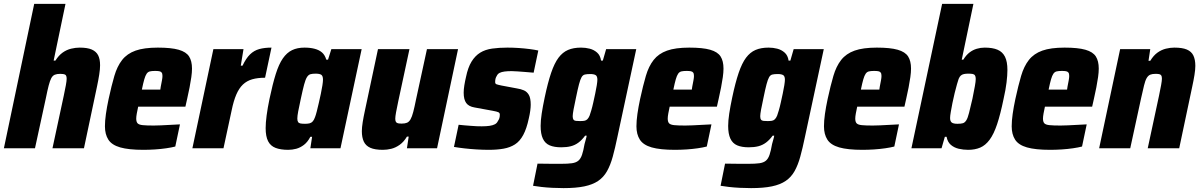

<svg xmlns="http://www.w3.org/2000/svg" viewBox="-25 -763 6181 988"><path d="M-5 0 151 -743H312L251 -451H260Q277 -478 297.5 -492.5Q318 -507 341 -512.5Q364 -518 385 -518Q425 -518 447.5 -508Q470 -498 480 -478.5Q490 -459 490 -427Q490 -407 485.5 -378.5Q481 -350 474 -317L407 0H245L303 -270Q310 -303 314 -325Q318 -347 318 -358Q318 -375 310 -379Q302 -383 285 -383Q268 -383 257 -378.5Q246 -374 239 -361Q232 -348 225.5 -323Q219 -298 211 -258L155 0Z M713 8Q637 8 593.5 -4.5Q550 -17 532.5 -44.5Q515 -72 515 -113Q515 -141 520 -176.5Q525 -212 534 -254Q549 -323 563.5 -372.5Q578 -422 603.5 -454.5Q629 -487 672.5 -502.5Q716 -518 787 -518Q856 -518 894.5 -507Q933 -496 948 -472.5Q963 -449 963 -410Q963 -391 959.5 -366Q956 -341 950.5 -313Q945 -285 938 -254L929 -214H686Q682 -196 679 -179.5Q676 -163 676 -153Q676 -136 683 -128.5Q690 -121 709.5 -119Q729 -117 766 -117Q781 -117 803.5 -118Q826 -119 852 -120.5Q878 -122 901 -123L877 -9Q858 -4 830.5 0Q803 4 772.5 6Q742 8 713 8ZM705 -302H800L802 -316Q806 -337 808.5 -350Q811 -363 811 -372Q811 -384 807 -389.5Q803 -395 794.5 -396.5Q786 -398 773 -398Q756 -398 746 -395.5Q736 -393 729.5 -383.5Q723 -374 717.5 -355Q712 -336 705 -302Z M965 0 1073 -510H1228L1214 -425H1223Q1241 -463 1261.5 -483Q1282 -503 1309 -510.5Q1336 -518 1372 -518L1339 -363Q1301 -363 1273 -355Q1245 -347 1225 -328Q1205 -309 1191 -276.5Q1177 -244 1167 -195L1125 0Z M1458 8Q1419 8 1393 -2Q1367 -12 1354.5 -36.5Q1342 -61 1342 -104Q1342 -131 1347 -169Q1352 -207 1362 -255Q1378 -331 1394 -382Q1410 -433 1430.5 -462.5Q1451 -492 1478 -505Q1505 -518 1542 -518Q1571 -518 1594 -512Q1617 -506 1632 -493Q1647 -480 1654 -456H1663L1680 -510H1836L1727 0H1572L1581 -59H1572Q1558 -32 1539 -17.5Q1520 -3 1499.5 2.5Q1479 8 1458 8ZM1545 -126Q1559 -126 1568.5 -128.5Q1578 -131 1584.5 -138.5Q1591 -146 1596 -160Q1600 -170 1605 -189.5Q1610 -209 1615.5 -233Q1621 -257 1626 -280.5Q1631 -304 1634 -323.5Q1637 -343 1637 -353Q1637 -372 1628.5 -378Q1620 -384 1599 -384Q1582 -384 1572 -381Q1562 -378 1554.5 -366Q1547 -354 1540 -328Q1533 -302 1523 -255Q1514 -214 1509.5 -190Q1505 -166 1505 -153Q1505 -141 1509 -135Q1513 -129 1522 -127.5Q1531 -126 1545 -126Z M1945 8Q1904 8 1880.5 -2.5Q1857 -13 1847 -34.5Q1837 -56 1837 -88Q1837 -107 1841.5 -135Q1846 -163 1853 -195L1920 -510H2082L2024 -240Q2017 -207 2013 -185Q2009 -163 2009 -152Q2009 -141 2012.5 -135.5Q2016 -130 2023.5 -128.5Q2031 -127 2042 -127Q2059 -127 2069.5 -131.5Q2080 -136 2087.5 -149Q2095 -162 2101.5 -187Q2108 -212 2116 -252L2172 -510H2332L2224 0H2069L2078 -60H2069Q2053 -33 2032 -18Q2011 -3 1989 2.5Q1967 8 1945 8Z M2490 8Q2461 8 2428 6Q2395 4 2364.5 0.5Q2334 -3 2311 -7L2335 -121Q2350 -119 2365.5 -118Q2381 -117 2397 -115.5Q2413 -114 2427.5 -113.5Q2442 -113 2454 -113Q2478 -113 2494.5 -115.5Q2511 -118 2521.5 -123.5Q2532 -129 2537 -140Q2542 -147 2544.5 -154.5Q2547 -162 2547 -173Q2547 -182 2539.5 -185.5Q2532 -189 2510 -193L2417 -210Q2387 -215 2374 -233Q2361 -251 2361 -286Q2361 -303 2364.5 -324.5Q2368 -346 2373 -367Q2383 -416 2401.5 -446Q2420 -476 2446 -492Q2472 -508 2507.5 -513Q2543 -518 2586 -518Q2615 -518 2644.5 -516Q2674 -514 2701 -510.5Q2728 -507 2745 -503L2721 -389Q2700 -391 2679 -392.5Q2658 -394 2639.5 -395.5Q2621 -397 2608 -397Q2587 -397 2571.5 -395Q2556 -393 2546 -388Q2536 -383 2531 -372Q2527 -366 2525 -358.5Q2523 -351 2523 -341Q2523 -332 2529.5 -329.5Q2536 -327 2555 -323L2635 -308Q2655 -305 2671 -298Q2687 -291 2696.5 -274.5Q2706 -258 2706 -224Q2706 -211 2703.5 -192.5Q2701 -174 2696 -153Q2685 -101 2667.5 -68.5Q2650 -36 2625 -20Q2600 -4 2566.5 2Q2533 8 2490 8Z M2875 205Q2847 205 2817 203.5Q2787 202 2761 199Q2735 196 2718 193L2741 79Q2762 79 2782 79.5Q2802 80 2821.5 80Q2841 80 2860 80Q2897 80 2918 77Q2939 74 2951 64Q2963 54 2970 33.5Q2977 13 2983 -22Q2986 -34 2989.5 -45.5Q2993 -57 2994 -65H2986Q2970 -43 2952 -29.5Q2934 -16 2912.5 -10.5Q2891 -5 2863 -5Q2827 -5 2803.5 -15Q2780 -25 2768.5 -49.5Q2757 -74 2757 -115Q2757 -142 2762.5 -178.5Q2768 -215 2778 -262Q2794 -338 2811 -388Q2828 -438 2849 -466Q2870 -494 2898 -506Q2926 -518 2965 -518Q2988 -518 3009.5 -512.5Q3031 -507 3047.5 -492.5Q3064 -478 3068 -451H3077L3094 -510H3249L3152 -58Q3140 0 3128 43.5Q3116 87 3098.5 118Q3081 149 3053 168Q3025 187 2982 196Q2939 205 2875 205ZM2960 -140Q2973 -140 2982 -141.5Q2991 -143 2997.5 -149.5Q3004 -156 3009 -168Q3012 -176 3017.5 -194.5Q3023 -213 3028 -236Q3033 -259 3038 -282Q3043 -305 3046 -324.5Q3049 -344 3049 -353Q3049 -371 3040 -376.5Q3031 -382 3012 -382Q2995 -382 2984.5 -379.5Q2974 -377 2967.5 -365.5Q2961 -354 2954.5 -329.5Q2948 -305 2939 -261Q2931 -225 2926.5 -200Q2922 -175 2922 -165Q2922 -153 2926 -147.5Q2930 -142 2938.5 -141Q2947 -140 2960 -140Z M3448 8Q3372 8 3328.5 -4.5Q3285 -17 3267.5 -44.5Q3250 -72 3250 -113Q3250 -141 3255 -176.5Q3260 -212 3269 -254Q3284 -323 3298.5 -372.5Q3313 -422 3338.5 -454.5Q3364 -487 3407.5 -502.5Q3451 -518 3522 -518Q3591 -518 3629.5 -507Q3668 -496 3683 -472.5Q3698 -449 3698 -410Q3698 -391 3694.5 -366Q3691 -341 3685.5 -313Q3680 -285 3673 -254L3664 -214H3421Q3417 -196 3414 -179.5Q3411 -163 3411 -153Q3411 -136 3418 -128.5Q3425 -121 3444.5 -119Q3464 -117 3501 -117Q3516 -117 3538.5 -118Q3561 -119 3587 -120.5Q3613 -122 3636 -123L3612 -9Q3593 -4 3565.5 0Q3538 4 3507.5 6Q3477 8 3448 8ZM3440 -302H3535L3537 -316Q3541 -337 3543.5 -350Q3546 -363 3546 -372Q3546 -384 3542 -389.5Q3538 -395 3529.5 -396.5Q3521 -398 3508 -398Q3491 -398 3481 -395.5Q3471 -393 3464.5 -383.5Q3458 -374 3452.5 -355Q3447 -336 3440 -302Z M3840 205Q3812 205 3782 203.5Q3752 202 3726 199Q3700 196 3683 193L3706 79Q3727 79 3747 79.5Q3767 80 3786.5 80Q3806 80 3825 80Q3862 80 3883 77Q3904 74 3916 64Q3928 54 3935 33.5Q3942 13 3948 -22Q3951 -34 3954.5 -45.5Q3958 -57 3959 -65H3951Q3935 -43 3917 -29.5Q3899 -16 3877.5 -10.5Q3856 -5 3828 -5Q3792 -5 3768.5 -15Q3745 -25 3733.5 -49.5Q3722 -74 3722 -115Q3722 -142 3727.5 -178.5Q3733 -215 3743 -262Q3759 -338 3776 -388Q3793 -438 3814 -466Q3835 -494 3863 -506Q3891 -518 3930 -518Q3953 -518 3974.5 -512.5Q3996 -507 4012.5 -492.5Q4029 -478 4033 -451H4042L4059 -510H4214L4117 -58Q4105 0 4093 43.5Q4081 87 4063.5 118Q4046 149 4018 168Q3990 187 3947 196Q3904 205 3840 205ZM3925 -140Q3938 -140 3947 -141.5Q3956 -143 3962.5 -149.5Q3969 -156 3974 -168Q3977 -176 3982.5 -194.5Q3988 -213 3993 -236Q3998 -259 4003 -282Q4008 -305 4011 -324.5Q4014 -344 4014 -353Q4014 -371 4005 -376.5Q3996 -382 3977 -382Q3960 -382 3949.5 -379.5Q3939 -377 3932.5 -365.5Q3926 -354 3919.5 -329.5Q3913 -305 3904 -261Q3896 -225 3891.5 -200Q3887 -175 3887 -165Q3887 -153 3891 -147.5Q3895 -142 3903.5 -141Q3912 -140 3925 -140Z M4413 8Q4337 8 4293.5 -4.5Q4250 -17 4232.5 -44.5Q4215 -72 4215 -113Q4215 -141 4220 -176.5Q4225 -212 4234 -254Q4249 -323 4263.5 -372.5Q4278 -422 4303.5 -454.5Q4329 -487 4372.5 -502.5Q4416 -518 4487 -518Q4556 -518 4594.5 -507Q4633 -496 4648 -472.5Q4663 -449 4663 -410Q4663 -391 4659.5 -366Q4656 -341 4650.5 -313Q4645 -285 4638 -254L4629 -214H4386Q4382 -196 4379 -179.5Q4376 -163 4376 -153Q4376 -136 4383 -128.5Q4390 -121 4409.5 -119Q4429 -117 4466 -117Q4481 -117 4503.5 -118Q4526 -119 4552 -120.5Q4578 -122 4601 -123L4577 -9Q4558 -4 4530.5 0Q4503 4 4472.5 6Q4442 8 4413 8ZM4405 -302H4500L4502 -316Q4506 -337 4508.5 -350Q4511 -363 4511 -372Q4511 -384 4507 -389.5Q4503 -395 4494.5 -396.5Q4486 -398 4473 -398Q4456 -398 4446 -395.5Q4436 -393 4429.5 -383.5Q4423 -374 4417.5 -355Q4412 -336 4405 -302Z M4957 8Q4932 8 4908.5 2.5Q4885 -3 4868 -17.5Q4851 -32 4846 -59H4837L4820 0H4665L4823 -743H4984L4924 -456H4932Q4947 -480 4964 -493Q4981 -506 5001 -512Q5021 -518 5042 -518Q5083 -518 5108.5 -507Q5134 -496 5146.5 -471Q5159 -446 5159 -403Q5159 -376 5154.5 -338.5Q5150 -301 5139 -253Q5123 -175 5106 -124Q5089 -73 5067.5 -44Q5046 -15 5019 -3.5Q4992 8 4957 8ZM4902 -126Q4920 -126 4930 -129Q4940 -132 4947.5 -144Q4955 -156 4961.5 -182Q4968 -208 4979 -255Q4987 -295 4991.5 -319.5Q4996 -344 4996 -357Q4996 -369 4992 -375Q4988 -381 4979.5 -382.5Q4971 -384 4957 -384Q4945 -384 4935.5 -382Q4926 -380 4919.5 -374.5Q4913 -369 4908 -357Q4905 -349 4899.5 -329.5Q4894 -310 4887.5 -284Q4881 -258 4876 -232.5Q4871 -207 4867.5 -186.5Q4864 -166 4864 -156Q4864 -139 4872.5 -132.5Q4881 -126 4902 -126Z M5379 8Q5303 8 5259.5 -4.5Q5216 -17 5198.5 -44.5Q5181 -72 5181 -113Q5181 -141 5186 -176.5Q5191 -212 5200 -254Q5215 -323 5229.5 -372.5Q5244 -422 5269.5 -454.5Q5295 -487 5338.5 -502.5Q5382 -518 5453 -518Q5522 -518 5560.5 -507Q5599 -496 5614 -472.5Q5629 -449 5629 -410Q5629 -391 5625.5 -366Q5622 -341 5616.5 -313Q5611 -285 5604 -254L5595 -214H5352Q5348 -196 5345 -179.5Q5342 -163 5342 -153Q5342 -136 5349 -128.5Q5356 -121 5375.5 -119Q5395 -117 5432 -117Q5447 -117 5469.5 -118Q5492 -119 5518 -120.5Q5544 -122 5567 -123L5543 -9Q5524 -4 5496.5 0Q5469 4 5438.5 6Q5408 8 5379 8ZM5371 -302H5466L5468 -316Q5472 -337 5474.5 -350Q5477 -363 5477 -372Q5477 -384 5473 -389.5Q5469 -395 5460.5 -396.5Q5452 -398 5439 -398Q5422 -398 5412 -395.5Q5402 -393 5395.5 -383.5Q5389 -374 5383.5 -355Q5378 -336 5371 -302Z M5631 0 5739 -510H5894L5885 -450H5894Q5911 -478 5931.5 -492.5Q5952 -507 5974.5 -512.5Q5997 -518 6018 -518Q6059 -518 6082.5 -508Q6106 -498 6116 -477Q6126 -456 6126 -424Q6126 -405 6121.5 -377Q6117 -349 6110 -317L6043 0H5881L5939 -270Q5946 -303 5950 -325.5Q5954 -348 5954 -358Q5954 -370 5950.5 -375Q5947 -380 5940 -381.5Q5933 -383 5921 -383Q5904 -383 5893.5 -378.5Q5883 -374 5875.5 -361Q5868 -348 5862 -323Q5856 -298 5847 -258L5791 0Z"/></svg>

Font: Saira SemiCondensed ExtraBold
Style: Italic
Weight: 800
Width: 4
Italic angle: -12°
Designer: Hector Gatti with collaboration of the Omnibus-Type team
Foundry: Omnibus-Type
Version: Version 1.101